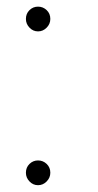

<svg xmlns="http://www.w3.org/2000/svg" viewBox="-20 -550 295 578"><path d="M94.5 -455.5Q79.5 -455.5 68.8 -466.8Q58 -478 58 -493Q58 -509 68.8 -519.5Q79.5 -530 94.5 -530Q109.5 -530 120.5 -519.5Q131.5 -509 131.5 -493Q131.5 -478 120.5 -466.8Q109.5 -455.5 94.5 -455.5ZM94.5 7.5Q79.5 7.5 68.8 -3.8Q58 -15 58 -30Q58 -46 68.8 -56.5Q79.5 -67 94.5 -67Q109.5 -67 120.5 -56.5Q131.5 -46 131.5 -30Q131.5 -15 120.5 -3.8Q109.5 7.5 94.5 7.5Z"/></svg>

Font: Imbue 48pt Thin
Style: Regular
Weight: 250
Designer: Tyler Finck
Foundry: Etcetera Type Company
Version: Version 1.102